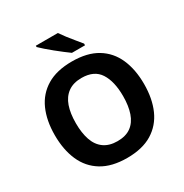

<svg xmlns="http://www.w3.org/2000/svg" viewBox="-210 -1096 1212 1268"><g transform="rotate(-30 395.5 -462.0)"><path d="M735 -358Q735 -247 698.5 -164.5Q662 -82 587 -36Q512 10 395 10Q279 10 203.5 -36Q128 -82 91.5 -165Q55 -248 55 -359Q55 -470 91.5 -552Q128 -634 203.5 -679.5Q279 -725 396 -725Q512 -725 587 -679.5Q662 -634 698.5 -551.5Q735 -469 735 -358ZM215 -358Q215 -284 233.5 -230Q252 -176 292.5 -147Q333 -118 395 -118Q459 -118 498.5 -147Q538 -176 556.5 -230Q575 -284 575 -358Q575 -470 533.5 -534.5Q492 -599 396 -599Q333 -599 292.5 -569.5Q252 -540 233.5 -486.5Q215 -433 215 -358ZM410 -934Q425 -912 445.5 -885Q466 -858 488 -832Q510 -806 525 -787V-774H425Q407 -787 381.5 -806.5Q356 -826 329.5 -847.5Q303 -869 279.5 -889.5Q256 -910 242 -924V-934Z"/></g></svg>

Font: Noto Sans Syriac Eastern
Style: Bold
Weight: 700
Designer: Patrick Giasson and the Monotype Design Team
Foundry: Monotype Imaging Inc.
Version: Version 3.001